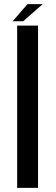

<svg xmlns="http://www.w3.org/2000/svg" viewBox="-20 -909 272 929"><path d="M63 0H164V-785H63ZM41 -806H92L186.5 -889H113Z"/></svg>

Font: Anybody UltraCondensed Thin
Style: Regular
Weight: 400
Version: Version 1.111